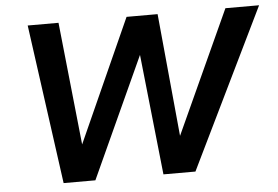

<svg xmlns="http://www.w3.org/2000/svg" viewBox="-49 -735 1161 801"><g transform="rotate(-5 531.5 -334.0)"><path d="M186 0 94 -668H223L277 -154L508 -668H638L687 -154L922 -668H1063L738 0H604L550 -505L319 0Z"/></g></svg>

Font: Gantari SemiBold
Style: Italic
Weight: 600
Italic angle: -10°
Designer: Anugrah Pasau
Foundry: Lafontype
Version: Version 1.000